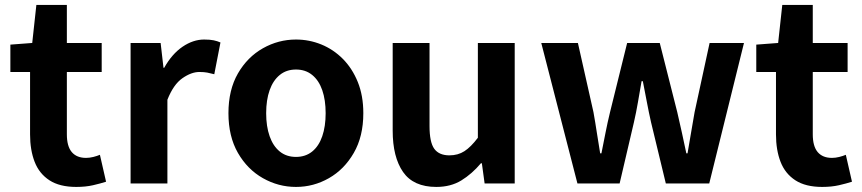

<svg xmlns="http://www.w3.org/2000/svg" viewBox="-20 -731 3433 765"><path d="M283.9 13.8Q217.7 13.8 177.1 -12.6Q136.4 -39 118.1 -86Q99.8 -133 99.8 -195.4V-444.1H21.3V-553.2L108.4 -559.8L124.9 -711.4H246.4V-559.8H385.2V-444.1H246.4V-195.8Q246.4 -148 266.1 -124.9Q285.8 -101.9 322.8 -101.9Q337 -101.9 352.1 -105.7Q367.2 -109.6 378.1 -114.2L402.6 -7Q380.3 0.2 350.8 7Q321.3 13.8 283.9 13.8Z M500.3 0V-559.8H620L631.4 -460.8H634.2Q664.9 -515.8 707.2 -544.7Q749.5 -573.5 793.3 -573.5Q816.7 -573.5 831.4 -570.4Q846.2 -567.2 858.4 -561.8L833.8 -435.2Q818.4 -439.4 805.5 -441.8Q792.6 -444.2 774.3 -444.2Q742.4 -444.2 706.7 -419.3Q671 -394.4 647 -333.6V0Z M1159.3 13.8Q1089.3 13.8 1027.6 -21.1Q965.9 -55.9 928 -121.7Q890.2 -187.5 890.2 -279.9Q890.2 -372.8 928 -438.4Q965.9 -503.9 1027.6 -538.7Q1089.3 -573.5 1159.3 -573.5Q1211.7 -573.5 1260.1 -553.9Q1308.4 -534.2 1346 -496.4Q1383.6 -458.5 1405.6 -404.2Q1427.6 -349.8 1427.6 -279.9Q1427.6 -187.5 1389.6 -121.7Q1351.7 -55.9 1290.5 -21.1Q1229.3 13.8 1159.3 13.8ZM1159.3 -105.8Q1197.3 -105.8 1223.9 -127.3Q1250.5 -148.9 1264 -188.2Q1277.5 -227.4 1277.5 -279.9Q1277.5 -332.7 1264 -371.7Q1250.5 -410.7 1223.9 -432.3Q1197.3 -454 1159.3 -454Q1121.2 -454 1094.7 -432.3Q1068.1 -410.7 1054.3 -371.7Q1040.5 -332.7 1040.5 -279.9Q1040.5 -227.4 1054.3 -188.2Q1068.1 -148.9 1094.7 -127.3Q1121.2 -105.8 1159.3 -105.8Z M1718.4 13.8Q1627.3 13.8 1585.9 -45.8Q1544.6 -105.3 1544.6 -210.6V-559.8H1691.4V-228.7Q1691.4 -164.3 1710.3 -138.2Q1729.3 -112 1770.6 -112Q1804.7 -112 1830.4 -128.6Q1856.1 -145.2 1884 -182.1V-559.8H2030.8V0H1910.9L1899.9 -80.6H1896.3Q1860.2 -37.8 1818 -12Q1775.8 13.8 1718.4 13.8Z M2280.7 0 2136.6 -559.8H2282.6L2344.6 -284Q2352.1 -242.3 2358.1 -202.2Q2364.1 -162 2371.3 -120H2376.3Q2384.7 -162 2392.7 -202.6Q2400.6 -243.1 2410.6 -284L2478.8 -559.8H2608.7L2678.5 -284Q2688.5 -242.3 2697 -202.2Q2705.4 -162 2714.6 -120H2719.4Q2726.9 -162 2733.4 -202.2Q2739.8 -242.3 2747.5 -284L2807.3 -559.8H2944.3L2805.9 0H2632.9L2573.9 -244.3Q2565 -283.8 2557.5 -323.6Q2549.9 -363.3 2541.3 -407.5H2536.3Q2528.6 -363.3 2521.7 -323.3Q2514.9 -283.4 2505.8 -243.8L2448.8 0Z M3255.9 13.8Q3189.7 13.8 3149.1 -12.6Q3108.4 -39 3090.1 -86Q3071.8 -133 3071.8 -195.4V-444.1H2993.3V-553.2L3080.4 -559.8L3096.9 -711.4H3218.4V-559.8H3357.2V-444.1H3218.4V-195.8Q3218.4 -148 3238.1 -124.9Q3257.8 -101.9 3294.8 -101.9Q3309 -101.9 3324.1 -105.7Q3339.2 -109.6 3350.1 -114.2L3374.6 -7Q3352.3 0.2 3322.8 7Q3293.3 13.8 3255.9 13.8Z"/></svg>

Font: Noto Sans JP
Style: Regular
Weight: 100
Designer: Ryoko NISHIZUKA 西塚涼子 (kana, bopomofo & ideographs); Paul D. Hunt (Latin, Greek & Cyrillic); Sandoll Communications 산돌커뮤니
Foundry: Adobe
Version: Version 2.004;hotconv 1.0.118;makeotfexe 2.5.65603